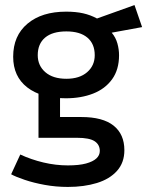

<svg xmlns="http://www.w3.org/2000/svg" viewBox="-20 -504 599 758"><path d="M240 -116Q143 -116 87.5 -159Q32 -202 32 -280Q32 -363 88.5 -410.5Q145 -458 241 -458Q279 -458 308 -451.5Q337 -445 363 -431L511 -484L541 -397L421 -375Q437 -356 443.5 -332.5Q450 -309 450 -286Q450 -229 422.5 -191Q395 -153 347.5 -134.5Q300 -116 240 -116ZM248 234Q201 234 157 226Q113 218 77.5 206Q42 194 24 184L60 106Q103 126 151.5 137.5Q200 149 248 149Q292 149 319.5 141.5Q347 134 360.5 121.5Q374 109 374 92Q374 67 353.5 53.5Q333 40 284 40H132V-156L217 -134V-42H301Q386 -42 428.5 -8Q471 26 471 89Q471 138 442 170.5Q413 203 362.5 218.5Q312 234 248 234ZM242 -193Q294 -193 324 -219Q354 -245 354 -286Q354 -331 325 -355.5Q296 -380 242 -380Q187 -380 158 -355.5Q129 -331 129 -286Q129 -245 159 -219Q189 -193 242 -193Z"/></svg>

Font: Podkova SemiBold
Style: Regular
Weight: 600
Designer: Ilya Yudin
Foundry: Cyreal (www.cyreal.org)
Version: Version 2.103